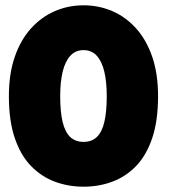

<svg xmlns="http://www.w3.org/2000/svg" viewBox="-20 -692 642 724"><path d="M13.5 -329.5Q13.5 -414 35.8 -478Q58 -542 97.2 -585.2Q136.5 -628.5 187.2 -650.2Q238 -672 295 -672Q352.5 -672 403.2 -650.2Q454 -628.5 493 -585.2Q532 -542 554 -478Q576 -414 576 -329.5Q576 -236.5 554 -171.2Q532 -106 493 -65.8Q454 -25.5 403.2 -6.8Q352.5 12 295 12Q238 12 187.2 -6.8Q136.5 -25.5 97.2 -65.8Q58 -106 35.8 -171.2Q13.5 -236.5 13.5 -329.5ZM207 -329.5Q207 -270 216.2 -231.8Q225.5 -193.5 245 -175.2Q264.5 -157 295 -157Q326 -157 345.2 -175.5Q364.5 -194 373.5 -232.2Q382.5 -270.5 382.5 -329.5Q382.5 -382.5 373.5 -421.2Q364.5 -460 345.2 -481.5Q326 -503 295 -503Q264.5 -503 245 -481.5Q225.5 -460 216.2 -421.2Q207 -382.5 207 -329.5Z"/></svg>

Font: League Spartan Thin Black
Style: Regular
Weight: 900
Version: Version 2.002